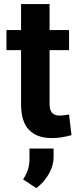

<svg xmlns="http://www.w3.org/2000/svg" viewBox="-20 -678 399 957"><path d="M238.3 10.3Q164.6 10.3 124.8 -30.3Q85 -70.8 85 -158.7V-428.2H12.2V-528.3H85V-657.7H227.1V-528.3H324.2V-428.2H227.1V-159.2Q227.1 -128.4 240 -115.2Q252.9 -102.1 275.4 -102.1Q287.1 -102.1 300.8 -103.8Q314.5 -105.5 324.2 -107.4L336.4 -4.4Q314.5 2 288.8 6.1Q263.2 10.3 238.3 10.3ZM161.1 259.8 95.2 216.3Q110.8 192.4 118.9 168.2Q127 144 127 108.4V62.5H247.1V102.1Q247.1 148.4 222.9 189.9Q198.7 231.4 161.1 259.8Z"/></svg>

Font: Robotiche
Style: Bold
Weight: 700
Designer: Google
Version: Version 2.001